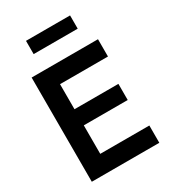

<svg xmlns="http://www.w3.org/2000/svg" viewBox="-217 -1019 1003 1128"><g transform="rotate(-30 285.0 -455.0)"><path d="M65.4 -707H515.6V-589.8H190.4V-419.9H488.3V-310.5H190.4V-117.2H523.4V0H65.4ZM443.4 -820.3H144.5V-910.2H443.4Z"/></g></svg>

Font: Wanted Sans SemiBold
Style: Regular
Weight: 600
Designer: Original Design by Kil Hyung-jin and Kang Hanbin, Wanted Lab, Inc; Hangeul from Source Han Sans by Jang Soo-young and Ka
Foundry: Wanted Lab, Inc.
Version: Version 1.003